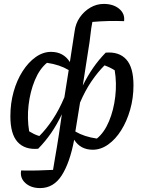

<svg xmlns="http://www.w3.org/2000/svg" viewBox="-20 -757 735 981"><path d="M175 3Q107 9 70 -31.5Q33 -72 33 -163Q33 -229 49.5 -288Q66 -347 95.5 -393Q125 -439 162.5 -465.5Q200 -492 241 -492Q304 -492 337 -440L361 -596Q366 -637 388 -668.5Q410 -700 442 -718.5Q474 -737 510 -737Q559 -737 589 -712Q619 -687 614 -649Q532 -652 452 -645Q446 -616 442 -578.5Q438 -541 432 -507L403 -320Q428 -370 456 -410.5Q484 -451 520 -488Q588 -494 625 -453.5Q662 -413 662 -321Q662 -256 645 -196.5Q628 -137 599 -91Q570 -45 532.5 -18.5Q495 8 454 8Q391 8 359 -43Q337 74 295.5 139Q254 204 185 204Q138 204 109.5 178Q81 152 88 114Q131 115 170.5 114Q210 113 251 111Q257 74 261.5 48Q266 22 270.5 -4.5Q275 -31 281 -70L296 -173Q270 -119 241 -77Q212 -35 175 3ZM129 -86Q142 -78 154.5 -72Q167 -66 181 -62Q217 -98 249.5 -147Q282 -196 309 -260L331 -399Q284 -427 220 -436Q182 -405 158 -347Q134 -289 126 -220Q118 -151 129 -86ZM365 -85Q411 -58 475 -49Q513 -80 537 -137.5Q561 -195 569 -264Q577 -333 566 -398Q553 -406 540.5 -412Q528 -418 514 -423Q479 -388 447 -341Q415 -294 389 -233Z"/></svg>

Font: Piazzolla Medium
Style: Italic
Weight: 500
Italic angle: -11.3°
Designer: Juan Pablo del Peral
Foundry: Huerta Tipografica
Version: Version 1.330